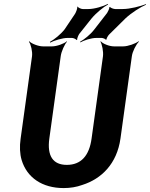

<svg xmlns="http://www.w3.org/2000/svg" viewBox="-20 -947 763 977"><path d="M320 -108C249 -108 219 -154 231 -242L289 -661C292 -685 309 -722 321 -735L320 -737C307 -725 269 -711 245 -711H199C175 -711 140 -725 129 -737L127 -735C137 -722 146 -685 143 -661L85 -242C79 -201 81 -164 90 -133C117 -43 195 10 304 10C337 10 369 5 399 -6C497 -37 575 -114 593 -242L651 -661C654 -685 673 -722 687 -735L685 -737C670 -725 631 -711 607 -711H560C536 -711 502 -725 493 -737L491 -735C499 -722 507 -685 504 -661L446 -242C434 -154 392 -108 320 -108ZM525 -881 459 -796C440 -771 407 -745 388 -735V-731C408 -742 444 -754 471 -754H497C503 -754 517 -749 518 -745L522 -746C521 -751 530 -766 535 -771L619 -854C649 -882 695 -911 723 -923V-926C694 -915 642 -901 604 -901H566C559 -901 541 -907 540 -912L536 -910C538 -905 529 -887 525 -881ZM362 -877 309 -798C289 -772 255 -745 234 -734L235 -730C256 -741 298 -754 324 -754H346C353 -754 368 -748 369 -743L373 -745C371 -750 379 -768 383 -774L445 -852C469 -881 507 -912 530 -924L529 -927C506 -915 461 -901 430 -901H401C393 -901 377 -908 375 -914L373 -912C375 -906 367 -885 362 -877Z"/></svg>

Font: Asimov
Style: EdgeNarIt
Weight: 500
Designer: Google
Version: Version 2.000980: 2014